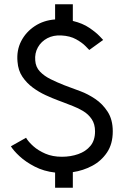

<svg xmlns="http://www.w3.org/2000/svg" viewBox="-20 -781 606 899"><path d="M238 98V27Q185 21 142.5 -1Q100 -23 71.5 -49.5Q43 -76 31 -96L102 -136Q113 -117 136 -96.5Q159 -76 192.5 -61.5Q226 -47 270 -47Q311 -47 346.5 -59.5Q382 -72 403.5 -98Q425 -124 425 -166Q425 -200 409.5 -223Q394 -246 370 -260.5Q346 -275 321 -284.5Q296 -294 276 -302L252 -311Q225 -321 193.5 -335.5Q162 -350 133.5 -371Q105 -392 85 -421.5Q65 -451 62 -492Q57 -545 79 -588Q101 -631 142.5 -658.5Q184 -686 238 -690V-761H321V-683Q367 -672 398.5 -650.5Q430 -629 446.5 -611.5Q463 -594 463 -594L398 -547Q396 -549 380.5 -565Q365 -581 336.5 -597Q308 -613 267 -615Q230 -617 201.5 -602Q173 -587 157.5 -559.5Q142 -532 145 -498Q147 -467 167 -446Q187 -425 217.5 -410Q248 -395 281 -382L305 -373Q324 -366 357.5 -353.5Q391 -341 425.5 -318Q460 -295 484 -258Q508 -221 508 -166Q508 -107 481 -67Q454 -27 411.5 -4.5Q369 18 321 25V98Z"/></svg>

Font: Lil Grotesk Medium
Style: Regular
Weight: 500
Designer: Bastien Sozeau
Foundry: NBR — Bastien Sozeau
Version: Version 3.003; ttfautohint (v1.8.4.7-5d5b);gftools[0.9.33]